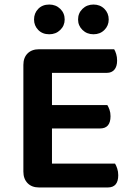

<svg xmlns="http://www.w3.org/2000/svg" viewBox="-20 -824 585 846"><path d="M152 2Q120 2 101.5 -17Q83 -36 83 -68V-538Q83 -570 101.5 -588.5Q120 -607 152 -607H483Q488 -599 492 -586Q496 -573 496 -557Q496 -531 484 -517Q472 -503 451 -503H209V-361H453Q458 -353 462.5 -340.5Q467 -328 467 -312Q467 -258 421 -258H209V-103H487Q492 -95 496.5 -81.5Q501 -68 501 -52Q501 2 455 2ZM265 -738Q265 -711 245.5 -692Q226 -673 197 -673Q167 -673 148.5 -692Q130 -711 130 -738Q130 -766 148.5 -785Q167 -804 197 -804Q226 -804 245.5 -785Q265 -766 265 -738ZM459 -738Q459 -711 440 -692Q421 -673 392 -673Q363 -673 343.5 -692Q324 -711 324 -738Q324 -766 343.5 -785Q363 -804 392 -804Q421 -804 440 -785Q459 -766 459 -738Z"/></svg>

Font: Baloo Paaji 2 SemiBold
Style: Regular
Weight: 600
Designer: Shuchita Grover, Noopur Datye and Ek Type
Foundry: Ek Type
Version: Version 1.640;hotconv 1.0.111;makeotfexe 2.5.65597; ttfautoh